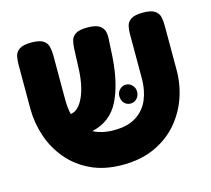

<svg xmlns="http://www.w3.org/2000/svg" viewBox="-90 -692 896 816"><g transform="rotate(-15 357.5 -283.5)"><path d="M354 18Q275 18 215.5 -10Q156 -38 116 -85.5Q76 -133 56 -192.5Q36 -252 36 -314V-508Q36 -527 39.5 -544.5Q43 -562 59.5 -573.5Q76 -585 112 -585Q149 -585 165 -574Q181 -563 185 -545Q189 -527 189 -507V-314Q189 -278 196 -248Q231 -252 254 -303Q277 -354 279 -437L282 -514Q283 -532 287 -548Q291 -564 307 -574.5Q323 -585 359 -585Q396 -585 412.5 -573.5Q429 -562 432.5 -544.5Q436 -527 434 -508L430 -435Q422 -320 385.5 -246.5Q349 -173 266 -154Q304 -134 356 -134Q418 -134 455.5 -158.5Q493 -183 510 -224Q527 -265 527 -315V-514Q527 -531 531 -547.5Q535 -564 551.5 -574.5Q568 -585 603 -585Q640 -585 656 -573.5Q672 -562 675.5 -544.5Q679 -527 679 -507V-312Q679 -249 658.5 -190.5Q638 -132 597.5 -85Q557 -38 496 -10Q435 18 354 18ZM454 -225Q437 -225 426 -237Q415 -249 415 -268Q415 -284 426.5 -296Q438 -308 454 -308Q470 -308 481.5 -296Q493 -284 493 -268Q493 -249 481.5 -237Q470 -225 454 -225Z"/></g></svg>

Font: Fredoka SemiBold
Style: Regular
Weight: 600
Designer: Ben Nathan
Foundry: Milena B. Brandão, Ben Nathan
Version: Version 2.001